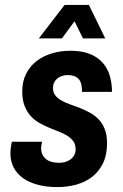

<svg xmlns="http://www.w3.org/2000/svg" viewBox="-20 -743 496 775"><path d="M22 -124Q22 -132.3 22.9 -140.9Q23.9 -149.4 24.9 -156.2Q26.4 -164.1 27.8 -170.9H149.9L147.9 -161.1Q147 -157.2 146.5 -153.1Q146 -148.9 146 -146Q146 -128.4 152.3 -116.9Q158.7 -105.5 168.9 -98.4Q179.2 -91.3 192.6 -88.6Q206.1 -85.9 220.2 -85.9Q230.5 -85.9 241.9 -88.9Q253.4 -91.8 262.9 -98.4Q272.5 -105 278.8 -115.2Q285.2 -125.5 285.2 -140.1Q285.2 -159.7 275.9 -172.6Q266.6 -185.5 251.5 -195.1Q236.3 -204.6 217 -211.9Q197.8 -219.2 177.5 -227.8Q157.2 -236.3 137.9 -247.3Q118.7 -258.3 103.5 -275.1Q88.4 -292 79.1 -315.9Q69.8 -339.8 69.8 -374Q69.8 -414.6 85.4 -445.3Q101.1 -476.1 127.7 -496.6Q154.3 -517.1 189.5 -527.6Q224.6 -538.1 264.2 -538.1Q313 -538.1 345.2 -524.2Q377.4 -510.3 396.7 -487.1Q416 -463.9 424.1 -433.8Q432.1 -403.8 432.1 -372.1H311Q311 -386.7 308.8 -399.2Q306.6 -411.6 300.3 -420.7Q293.9 -429.7 282.2 -434.8Q270.5 -439.9 252 -439.9Q240.2 -439.9 229.7 -436.3Q219.2 -432.6 211.2 -426Q203.1 -419.4 198.5 -409.7Q193.8 -399.9 193.8 -388.2Q193.8 -370.1 203.1 -358.2Q212.4 -346.2 227.8 -337.4Q243.2 -328.6 262.9 -321.8Q282.7 -314.9 303 -306.9Q323.2 -298.8 343 -288.1Q362.8 -277.3 378.2 -261.2Q393.6 -245.1 402.8 -221.7Q412.1 -198.2 412.1 -165Q412.1 -117.2 395.5 -83.5Q378.9 -49.8 351.1 -28.6Q323.2 -7.3 287.1 2.4Q251 12.2 211.9 12.2Q168 12.2 132.8 2.9Q97.7 -6.3 73 -23.9Q48.3 -41.5 35.2 -66.9Q22 -92.3 22 -124ZM338.9 -723.1 404.8 -587.9H314.9L280.8 -657.2L230 -587.9H136.7L240.7 -723.1Z"/></svg>

Font: Archivo Narrow
Style: Bold Italic
Weight: 700
Italic angle: -8°
Designer: Hector Gatti
Foundry: Hector Gatti
Version: 1.002; ttfautohint (v0.8)